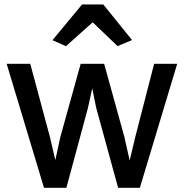

<svg xmlns="http://www.w3.org/2000/svg" viewBox="-20 -847 837 874"><path d="M353.5 -826.7H450.2L581.1 -664.6L515.1 -637.2L401.9 -745.6L280.3 -636.7L218.8 -664.1ZM786.6 -556.6 616.7 7.8H517.6L418 -356L399.9 -444.8L380.4 -356L282.2 7.8H180.2L10.3 -556.6H117.7L207.5 -222.7L231.9 -118.2L254.4 -222.2L347.2 -556.6H454.1L546.4 -222.7L570.3 -116.2L594.7 -219.2L681.6 -556.6Z"/></svg>

Font: Merriweather Sans
Style: Regular
Weight: 400
Designer: Eben Sorkin
Foundry: Eben Sorkin
Version: Version 1.006; ttfautohint (v1.4.1) -l 6 -r 50 -G 0 -x 11 -H